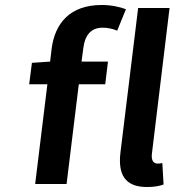

<svg xmlns="http://www.w3.org/2000/svg" viewBox="-20 -738 722 770"><path d="M181 -491 108 -486 97 -400H170L121 0H247L296 -400H402L413 -491H307L314 -544C321 -601 348 -627 392 -627C411 -627 431 -623 450 -615L485 -701C462 -710 426 -718 388 -718C260 -718 200 -644 187 -542ZM631 -84C621 -82 617 -82 611 -82C598 -82 586 -92 589 -120L660 -706H534L463 -126C453 -41 479 12 569 12C599 12 620 8 636 2Z"/></svg>

Font: Falling Sky
Style: ExtObl
Weight: 400
Designer: Paul D. Hunt
Foundry: Adobe Systems Incorporated
Version: Version 1.02